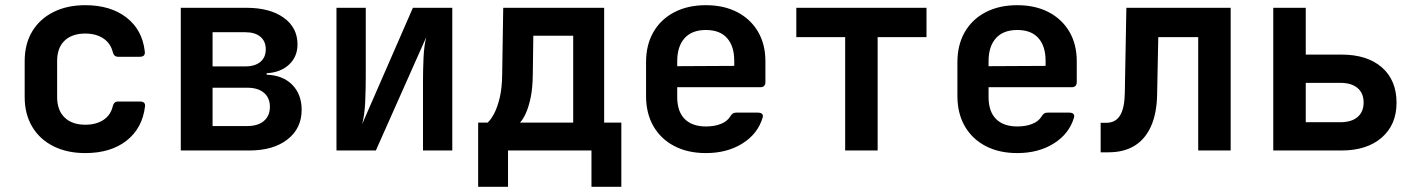

<svg xmlns="http://www.w3.org/2000/svg" viewBox="-20 -580 5440 740"><path d="M308.6 10Q238.5 10 185.8 -16.5Q133.1 -42.9 104.1 -91.6Q75.1 -140.3 75.1 -205.9V-344.1Q75.1 -410.7 104.1 -458.9Q133.1 -507.1 185.8 -533.5Q238.5 -560 308.6 -560Q405.8 -560 467.1 -512.7Q528.4 -465.3 538 -382.2Q541 -361.2 519 -361.2H435.6Q418.8 -361.2 414.6 -379.6Q406 -413.7 377.9 -432.2Q349.8 -450.7 308.6 -450.7Q257.8 -450.7 229 -423.4Q200.2 -396 200.2 -344.6V-205.9Q200.2 -155 229 -127.1Q257.8 -99.3 308.6 -99.3Q350.4 -99.3 378.5 -117.7Q406.6 -136.1 414.6 -170.4Q418.8 -188.8 435.6 -188.8H519Q541 -188.8 539 -170.4Q529 -86.1 467.9 -38Q406.8 10 308.6 10Z M676.8 0V-550H928.9Q1020.1 -550 1073.4 -511.8Q1126.6 -473.7 1126.6 -409.1Q1126.6 -361.3 1094 -331Q1061.3 -300.7 1007.8 -297.8V-292.1Q1070.7 -289.8 1106.6 -253Q1142.6 -216.2 1142.6 -156.8Q1142.6 -85.2 1088 -42.6Q1033.5 0 940.7 0ZM799.3 -94.2H933.1Q974.2 -94.2 997.2 -113.9Q1020.2 -133.5 1020.2 -168.3Q1020.2 -203.2 997.2 -222.5Q974.2 -241.9 933.1 -241.9H799.3ZM799.3 -324.1H926Q962.7 -324.1 983.5 -341.5Q1004.3 -358.8 1004.3 -390.1Q1004.3 -421.1 983.5 -438.4Q962.7 -455.8 926 -455.8H799.3Z M1276.8 0V-550H1389.7V-283.8Q1389.7 -239.1 1387.6 -188.7Q1385.5 -138.3 1375.8 -101.7L1571.4 -550H1723.2V0H1610.3V-266.6Q1610.3 -311.7 1612.4 -358.3Q1614.5 -404.9 1623.1 -437.4L1428.6 0Z M1822.9 140V-107.5H1859.6Q1872.1 -118.9 1884.6 -142.5Q1897.1 -166.2 1906.1 -203.7Q1915.1 -241.3 1915.5 -294.6L1919.5 -550H2308.5V-107.5H2374.7V140H2259.6V0H1938V140ZM1984.2 -107.5H2189.2V-442.2H2035.5L2033.5 -294.3Q2033.1 -242 2025.4 -204.8Q2017.6 -167.5 2006.7 -143.6Q1995.8 -119.7 1984.2 -107.5Z M2700.6 10Q2630.9 10 2578.9 -17.1Q2526.9 -44.2 2498.4 -93.7Q2470 -143.2 2470 -210V-340Q2470 -407.2 2498.4 -456.5Q2526.9 -505.8 2578.9 -532.9Q2630.9 -560 2700.6 -560Q2770.3 -560 2821.7 -533.1Q2873.1 -506.2 2901.6 -457.8Q2930 -409.3 2930 -344.1V-263.8Q2930 -243.8 2910 -243.8H2590.1V-205.9Q2590.1 -150.1 2619 -121.3Q2647.9 -92.6 2700.6 -92.6Q2734.1 -92.6 2758.7 -102.6Q2783.4 -112.6 2794.2 -131Q2798.8 -138.4 2803.8 -142.1Q2808.8 -145.9 2816.8 -145.9H2901.1Q2912.1 -145.9 2917.1 -140.9Q2922.1 -135.9 2919.5 -127.3Q2901 -64.5 2841.9 -27.3Q2782.8 10 2700.6 10ZM2809.9 -315.3V-345.3Q2809.9 -402.1 2782.2 -433.2Q2754.6 -464.4 2700.6 -464.4Q2646.6 -464.4 2618.4 -432.7Q2590.1 -401 2590.1 -344.1V-324.9L2818.6 -326.1Z M3237.4 0V-437H3049.1V-550H3550.9V-437H3362.6V0Z M3900.6 10Q3830.9 10 3778.9 -17.1Q3726.9 -44.2 3698.4 -93.7Q3670 -143.2 3670 -210V-340Q3670 -407.2 3698.4 -456.5Q3726.9 -505.8 3778.9 -532.9Q3830.9 -560 3900.6 -560Q3970.3 -560 4021.7 -533.1Q4073.1 -506.2 4101.6 -457.8Q4130 -409.3 4130 -344.1V-263.8Q4130 -243.8 4110 -243.8H3790.1V-205.9Q3790.1 -150.1 3819 -121.3Q3847.9 -92.6 3900.6 -92.6Q3934.1 -92.6 3958.7 -102.6Q3983.4 -112.6 3994.2 -131Q3998.8 -138.4 4003.8 -142.1Q4008.8 -145.9 4016.8 -145.9H4101.1Q4112.1 -145.9 4117.1 -140.9Q4122.1 -135.9 4119.5 -127.3Q4101 -64.5 4041.9 -27.3Q3982.8 10 3900.6 10ZM4009.9 -315.3V-345.3Q4009.9 -402.1 3982.2 -433.2Q3954.6 -464.4 3900.6 -464.4Q3846.6 -464.4 3818.4 -432.7Q3790.1 -401 3790.1 -344.1V-324.9L4018.6 -326.1Z M4222.1 7V-106.8H4244.7Q4279 -106.8 4296.6 -134.6Q4314.2 -162.5 4315.2 -222.1L4321.2 -550H4723.2V0H4598.1V-437H4444.2L4439.7 -214.6Q4438.3 -142.8 4416.1 -93.2Q4394 -43.6 4352.8 -18.3Q4311.6 7 4252.6 7Z M4887.4 0V-550H5012.6V-369.6H5150.2Q5249.7 -369.6 5306.1 -320.2Q5362.5 -270.8 5362.5 -183.9Q5362.5 -99.4 5305.4 -49.7Q5248.2 0 5150.8 0ZM5012.6 -108.9H5144.9Q5188.8 -108.9 5212.2 -128.9Q5235.6 -148.9 5235.6 -184.8Q5235.6 -220.8 5212.3 -240.7Q5189 -260.7 5145 -260.7H5012.6Z"/></svg>

Font: Pitagon Sans Mono
Style: Regular
Weight: 400
Monospace: yes
Designer: Travis Tran
Foundry: Pitagon
Version: Version 1.001;gftools[0.9.26]